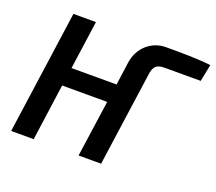

<svg xmlns="http://www.w3.org/2000/svg" viewBox="-117 -851 1134 1009"><g transform="rotate(20 450.0 -346.0)"><path d="M649 -692C569 -692 502 -634 490 -549L472 -419H220L258 -690H132L35 0H161L205 -316H457L412 0H538L612 -525C618 -573 635 -588 680 -588H881L900 -683C826 -692 734 -692 649 -692Z"/></g></svg>

Font: Exo 2 Semi Bold
Style: Italic
Weight: 600
Italic angle: -8°
Designer: Natanael Gama
Version: Version 1.001;PS 001.001;hotconv 1.0.88;makeotf.lib2.5.64775